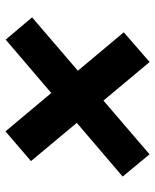

<svg xmlns="http://www.w3.org/2000/svg" viewBox="46 -634 556 687"><g transform="rotate(90 323.5 -290.0)"><path d="M449.6 -32 95.1 -455.3 201.4 -547.9 555.9 -123.4ZM121.3 -32.8 41.6 -127.3 531.6 -547.5 611.3 -451.4Z"/></g></svg>

Font: Inter Tight
Style: Italic
Weight: 400
Italic angle: -9.39999°
Designer: Rasmus Andersson
Foundry: rsms
Version: Version 3.002